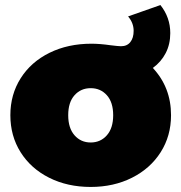

<svg xmlns="http://www.w3.org/2000/svg" viewBox="-20 -730 718 760"><path d="M657 -274C657 -347.3 633 -409.7 585 -461C607 -477 624 -496.7 636 -520C648 -543.3 654 -569.7 654 -599C654 -640.3 641 -677.3 615 -710L487 -665C501.7 -647.7 509 -628.7 509 -608C509 -589.3 504.7 -574.5 496 -563.5C487.3 -552.5 475 -547 459 -547C452.3 -547 438.3 -548.3 417 -551C389 -555 364 -557 342 -557C280 -557 224.7 -545 176 -521C127.3 -497 89.3 -463.5 62 -420.5C34.7 -377.5 21 -328.7 21 -274C21 -219.3 34.5 -170.5 61.5 -127.5C88.5 -84.5 126.2 -50.8 174.5 -26.5C222.8 -2.2 277.7 10 339 10C399.7 10 454.2 -2.2 502.5 -26.5C550.8 -50.8 588.7 -84.5 616 -127.5C643.3 -170.5 657 -219.3 657 -274ZM403 -194.5C386.3 -175.5 365 -166 339 -166C313 -166 291.7 -175.5 275 -194.5C258.3 -213.5 250 -240 250 -274C250 -308 258.3 -334.3 275 -353C291.7 -371.7 313 -381 339 -381C365 -381 386.3 -371.7 403 -353C419.7 -334.3 428 -308 428 -274C428 -240 419.7 -213.5 403 -194.5Z"/></svg>

Font: Montserrat Custom Black
Style: Regular
Weight: 900
Designer: Julieta Ulanovsky
Foundry: Julieta Ulanovsky
Version: Version 7.200